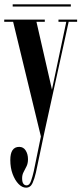

<svg xmlns="http://www.w3.org/2000/svg" viewBox="-24 -614 376 885"><path d="M96 251Q78 251 61.5 234Q45 217 34.2 188.2Q23.5 159.5 23.5 123.5Q23.5 63 64.5 63Q84 63 94.5 79.8Q105 96.5 105 120Q105 139 98.2 152.8Q91.5 166.5 84.8 179Q78 191.5 78 207.5Q78 225.5 83.8 233Q89.5 240.5 99 240.5Q112 240.5 119.2 219.5Q126.5 198.5 131.5 176L164.5 15L36.5 -513.5H-4.5V-523.5H182.5V-513.5H144L215.5 -201L281.5 -513.5H245.5V-523.5H331.5V-513.5H292.5L179 3.5L141.5 181.5Q135.5 208.5 126 229.8Q116.5 251 96 251ZM34.5 -584V-594H302.5V-584Z"/></svg>

Font: Imbue 100pt SemiBold
Style: Regular
Weight: 600
Designer: Tyler Finck
Foundry: Etcetera Type Company
Version: Version 1.102; ttfautohint (v1.8.3)